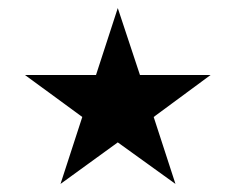

<svg xmlns="http://www.w3.org/2000/svg" viewBox="-20 -557 584 476"><path d="M42 -371H218L272 -537L327 -371H502L361 -267L415 -101L272 -204L130 -101L184 -267Z"/></svg>

Font: Amiri
Style: Regular
Weight: 400
Designer: Khaled Hosny
Version: Version 0.114